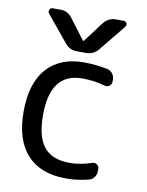

<svg xmlns="http://www.w3.org/2000/svg" viewBox="-86 -842 686 894"><g transform="rotate(10 257.0 -395.0)"><path d="M332 -752.9Q353.5 -780.3 388.7 -780.3H425.8Q435.5 -780.3 440.4 -770.5Q441.4 -767.6 441.4 -763.7Q441.4 -758.8 437.5 -753.9L335.9 -628.9Q313.5 -602.5 279.3 -602.5H236.3Q201.2 -602.5 179.7 -628.9L77.1 -753.9Q71.3 -761.7 75.7 -771Q80.1 -780.3 89.8 -780.3H127Q161.1 -780.3 181.6 -752.9L253.9 -657.2Q256.8 -653.3 259.8 -657.2ZM131.8 -283.2Q131.8 -179.7 170.9 -132.3Q210 -85 292 -85Q342.8 -85 396.5 -103.5Q408.2 -107.4 418.5 -100.6Q428.7 -93.8 428.7 -82V-68.4Q428.7 -53.7 419.4 -41Q410.2 -28.3 395.5 -24.4Q341.8 -10.7 292 -10.7Q290 -10.7 287.1 -10.7Q168 -10.7 104 -80.1Q40 -149.4 40 -283.2Q40 -417 102.1 -487.3Q164.1 -557.6 277.3 -557.6Q334 -557.6 389.6 -545.9Q405.3 -542 414.6 -529.8Q423.8 -517.6 423.8 -502V-492.2Q423.8 -479.5 413.6 -471.7Q403.3 -463.9 390.6 -467.8Q337.9 -482.4 287.1 -482.4Q285.2 -482.4 282.2 -482.4Q131.8 -482.4 131.8 -283.2Z"/></g></svg>

Font: Gen Jyuu GothicL Regular
Style: Regular
Weight: 400
Designer: [Source Han Sans]
Ryoko NISHIZUKA  (kana & ideographs); Paul D. Hunt (Latin, Greek & Cyrillic); Wenlong ZHANG  (bopomofo
Version: Version 1.002.20150607